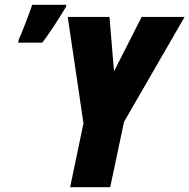

<svg xmlns="http://www.w3.org/2000/svg" viewBox="-20 -785 794 805"><path d="M330 -268 264 -714H439L458 -486L574 -714H754L500 -274L442 0H274ZM59 -620Q68 -639 86.5 -687Q105 -735 115 -765H258L256 -755Q194 -653 157 -606H56Z"/></svg>

Font: Noto Sans UI CondBlack
Style: Italic
Weight: 900
Width: 3
Italic angle: -12°
Designer: Monotype Design Team
Foundry: Monotype Imaging Inc.
Version: Version 1.001